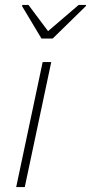

<svg xmlns="http://www.w3.org/2000/svg" viewBox="-20 -763 371 783"><path d="M46 0 154 -510H189L81 0ZM149 -606 70 -738 71 -743H96L176 -636L301 -743H331L330 -738L195 -606Z"/></svg>

Font: Saira Thin
Style: Italic
Weight: 100
Italic angle: -12°
Designer: Hector Gatti with collaboration of the Omnibus-Type team
Foundry: Omnibus-Type
Version: Version 1.101